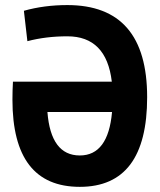

<svg xmlns="http://www.w3.org/2000/svg" viewBox="-20 -723 626 753"><path d="M293 9.8Q28.8 9.8 28.8 -332Q28.8 -350.6 29.3 -368.4Q29.8 -386.2 30.8 -402.8H418.5Q397.5 -580.6 244.1 -580.6Q160.2 -580.6 87.4 -561.5L73.7 -680.7Q153.3 -703.1 244.1 -703.1Q557.1 -703.1 557.1 -341.8Q557.1 9.8 293 9.8ZM293 -113.3Q404.3 -113.3 419.4 -283.7H166Q179.2 -113.3 293 -113.3Z"/></svg>

Font: Caskaydia Cove
Style: Bold
Weight: 700
Monospace: yes
Designer: Aaron Bell
Foundry: Saja Typeworks
Version: Version 4.300; ttfautohint (v1.8.3)